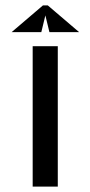

<svg xmlns="http://www.w3.org/2000/svg" viewBox="-20 -691 335 711"><path d="M101 0H194V-520H101ZM23 -572H133L148 -634L163 -572H273L157 -671H139Z"/></svg>

Font: Grotesk 02 Mince
Style: Bold
Weight: 400
Designer: Frank Adebiaye, contributions by Jérémy Landes, Ariel Martín Pérez
Foundry: Velvetyne Type Foundry
Version: Version 3.000;Glyphs 3.1.2 (3150)